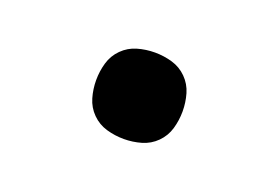

<svg xmlns="http://www.w3.org/2000/svg" viewBox="-44 -542 587 405"><g transform="rotate(20 250.0 -340.0)"><path d="M250 -243Q230 -243 211 -248.5Q192 -254 178 -268Q164 -282 158.5 -301Q153 -320 153 -340Q153 -360 158.5 -379Q164 -398 178 -412Q192 -426 211 -431.5Q230 -437 250 -437Q270 -437 289 -431.5Q308 -426 322 -412Q336 -398 341.5 -379Q347 -360 347 -340Q347 -320 341.5 -301Q336 -282 322 -268Q308 -254 289 -248.5Q270 -243 250 -243Z"/></g></svg>

Font: Iosevka SS08 Regular
Style: Bold
Weight: 700
Monospace: yes
Designer: Belleve Invis
Foundry: Belleve Invis
Version: Version 16.3.4; ttfautohint (v1.8.4)